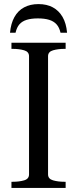

<svg xmlns="http://www.w3.org/2000/svg" viewBox="-20 -919 377 939"><path d="M168 -899Q128 -899 98 -883Q68 -867 50.5 -835.5Q33 -804 29 -759H56Q62 -785 75 -800Q88 -815 110.5 -822Q133 -829 165 -829Q198 -829 220.5 -822Q243 -815 256.5 -800Q270 -785 276 -759H308Q304 -805 286 -836Q268 -867 238.5 -883Q209 -899 168 -899ZM122 -66V-644Q122 -666 98 -673Q74 -680 42 -680H36V-710H301V-680H295Q264 -680 239.5 -673Q215 -666 215 -644V-66Q215 -44 239.5 -37Q264 -30 295 -30H301V0H36V-30H42Q74 -30 98 -37Q122 -44 122 -66Z"/></svg>

Font: Roboto Serif 144pt
Style: Regular
Weight: 400
Version: Version 1.008